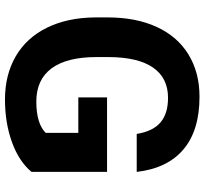

<svg xmlns="http://www.w3.org/2000/svg" viewBox="-44 -716 770 721"><g transform="rotate(90 340.5 -356.0)"><path d="M626 -89.8Q586.4 -42.5 514.2 -16.4Q441.9 9.8 354 9.8Q261.7 9.8 192.1 -30.5Q122.6 -70.8 84.7 -147.5Q46.9 -224.1 45.9 -327.6V-376Q45.9 -482.4 81.8 -560.3Q117.7 -638.2 185.3 -679.4Q252.9 -720.7 343.8 -720.7Q470.2 -720.7 541.5 -660.4Q612.8 -600.1 626 -484.9H483.4Q473.6 -545.9 440.2 -574.2Q406.7 -602.5 348.1 -602.5Q273.4 -602.5 234.4 -546.4Q195.3 -490.2 194.8 -379.4V-334Q194.8 -222.2 237.3 -165Q279.8 -107.9 361.8 -107.9Q444.3 -107.9 479.5 -143.1V-265.6H346.2V-373.5H626Z"/></g></svg>

Font: Roboto
Style: Bold
Weight: 700
Designer: Google
Version: Version 2.134; 2016; ttfautohint (v1.6)